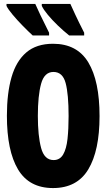

<svg xmlns="http://www.w3.org/2000/svg" viewBox="-20 -947 540 974"><path d="M249 7Q128 7 71.5 -87.5Q15 -182 15 -360Q15 -474 38.5 -555.5Q62 -637 113.5 -681Q165 -725 249 -725Q371 -725 428 -630.5Q485 -536 485 -358Q485 -183 428 -88Q371 7 249 7ZM252 -135Q284 -135 300.5 -163.5Q317 -192 322.5 -242.5Q328 -293 328 -358Q328 -469 313 -525.5Q298 -582 251 -582Q205 -582 188.5 -522Q172 -462 172 -359Q172 -258 188.5 -196.5Q205 -135 252 -135ZM331 -767Q301 -791 272.5 -818.5Q244 -846 222.5 -872Q201 -898 192 -917V-927H337Q345 -909 362 -872.5Q379 -836 407 -781V-767ZM146 -767Q125 -786 96.5 -815Q68 -844 44.5 -872Q21 -900 13 -917V-927H159Q167 -908 184.5 -871.5Q202 -835 229 -781V-767Z"/></svg>

Font: Noto Sans Mono ExtraCondensed Black
Style: Regular
Weight: 900
Width: 2
Designer: Monotype Design Team
Foundry: Monotype Imaging Inc.
Version: Version 2.014